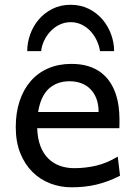

<svg xmlns="http://www.w3.org/2000/svg" viewBox="-20 -777 575 809"><path d="M136.7 -236.8Q138.2 -193.8 150.1 -162.1Q162.1 -130.4 182.9 -109.6Q203.6 -88.9 231.7 -78.6Q259.8 -68.4 293 -68.4Q340.3 -68.4 385.7 -79.1Q431.2 -89.8 476.1 -117.2L485.8 -36.6Q460 -23.4 435.1 -14.2Q410.2 -4.9 385.3 1Q360.4 6.8 334.7 9.5Q309.1 12.2 280.8 12.2Q233.9 12.2 191.4 -4.2Q148.9 -20.5 116.7 -52.5Q84.5 -84.5 65.4 -131.8Q46.4 -179.2 46.4 -241.7Q46.4 -302.2 62.7 -351.3Q79.1 -400.4 109.4 -435.3Q139.6 -470.2 183.1 -489Q226.6 -507.8 280.8 -507.8Q320.8 -507.8 351.6 -498.3Q382.3 -488.8 404.8 -471.9Q427.2 -455.1 442.4 -432.6Q457.5 -410.2 466.6 -384.3Q475.6 -358.4 479.5 -330.3Q483.4 -302.2 483.4 -274.9V-255.9Q483.4 -243.7 482.9 -236.8ZM273.4 -434.6Q219.7 -434.6 185.5 -403.1Q151.4 -371.6 140.6 -305.2H395.5Q395.5 -336.4 386.5 -360.6Q377.4 -384.8 361.1 -401.4Q344.7 -418 322.3 -426.3Q299.8 -434.6 273.4 -434.6ZM401.4 -561.5Q397.5 -586.4 386.7 -608.4Q376 -630.4 359.9 -647.2Q343.8 -664.1 322.8 -673.8Q301.8 -683.6 277.8 -683.6Q253.9 -683.6 232.7 -673.8Q211.4 -664.1 194.8 -647.2Q178.2 -630.4 167.2 -608.4Q156.2 -586.4 153.3 -561.5H94.7Q94.7 -597.2 107.2 -632.1Q119.6 -667 143.3 -694.8Q167 -722.7 200.9 -739.7Q234.9 -756.8 277.8 -756.8Q320.3 -756.8 354.2 -739.7Q388.2 -722.7 411.9 -694.8Q435.5 -667 448.2 -632.1Q460.9 -597.2 460.9 -561.5Z"/></svg>

Font: Andika FrenchTight
Style: Regular
Weight: 400
Designer: Victor Gaultney, Annie Olsen, Julie Remington, Don Collingsworth, Eric Hays, Becca Hirsbrunner
Foundry: SIL International
Version: Version 5.000 ; Dig1 Dig4Opn Dig7 LnSpcTght